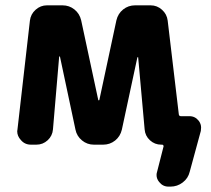

<svg xmlns="http://www.w3.org/2000/svg" viewBox="-20 -566 797 724"><path d="M350.6 -188.5Q351.6 -187.5 352.5 -187.5Q353.5 -187.5 354.5 -188.5L418.9 -489.3Q424.8 -514.6 444.3 -530.3Q463.9 -545.9 489.3 -545.9H547.9Q572.3 -545.9 590.8 -529.3Q609.4 -512.7 612.3 -488.3L654.3 -134.8Q655.3 -127.9 662.1 -127.9H694.3Q715.8 -127.9 729.5 -110.4Q738.3 -98.6 738.3 -85Q738.3 -78.1 737.3 -72.3L695.3 82Q689.5 106.4 668.9 122.1Q648.4 137.7 623 137.7H615.2Q593.8 137.7 580.1 120.1Q570.3 108.4 570.3 93.8Q570.3 87.9 572.3 82L596.7 -13.7Q597.7 -15.6 595.7 -18.1Q593.8 -20.5 591.8 -20.5H587.9Q563.5 -20.5 545.4 -37.1Q527.3 -53.7 525.4 -78.1L501 -349.6Q501 -350.6 500 -350.6Q499 -350.6 498 -349.6L439.5 -77.1Q433.6 -51.8 414.1 -36.1Q394.5 -20.5 369.1 -20.5H334Q308.6 -20.5 289.1 -36.6Q269.5 -52.7 264.6 -77.1L206.1 -352.5Q205.1 -353.5 204.1 -353Q203.1 -352.5 203.1 -352.5L179.7 -78.1Q177.7 -53.7 159.7 -37.1Q141.6 -20.5 117.2 -20.5H96.7Q73.2 -20.5 58.6 -38.1Q44.9 -52.7 44.9 -71.3Q44.9 -74.2 45.9 -78.1L92.8 -488.3Q95.7 -512.7 114.3 -529.3Q132.8 -545.9 157.2 -545.9H215.8Q241.2 -545.9 260.7 -530.3Q280.3 -514.6 286.1 -489.3Z"/></svg>

Font: Gen Jyuu Gothic Bold
Style: Bold
Weight: 700
Designer: [Source Han Sans]
Ryoko NISHIZUKA  (kana & ideographs); Paul D. Hunt (Latin, Greek & Cyrillic); Wenlong ZHANG  (bopomofo
Version: Version 1.002.20150607